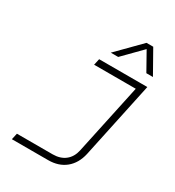

<svg xmlns="http://www.w3.org/2000/svg" viewBox="-217 -1059 1084 1187"><g transform="rotate(30 325.0 -466.0)"><path d="M53 0 63 -45H318Q372 -45 407 -72.5Q442 -100 453 -151L570 -698H617L501 -153Q493 -117 476.5 -88.5Q460 -60 435.5 -40Q411 -20 380 -10Q349 0 312 0ZM273 -698H616L606 -653H263ZM315 -769 476 -932H524L616 -769H569L496 -899L368 -769Z"/></g></svg>

Font: Azeret Mono Thin Thin
Style: Italic
Weight: 250
Italic angle: -12°
Version: Version 1.002